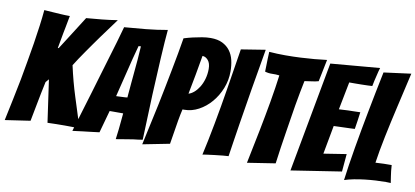

<svg xmlns="http://www.w3.org/2000/svg" viewBox="-69 -981 2633 1217"><g transform="rotate(10 1247.0 -372.5)"><path d="M7 1Q37 -139 63 -271Q73 -328 84 -389Q95 -450 104.5 -510Q114 -570 121.5 -626.5Q129 -683 133 -729Q156 -727 185 -725.5Q214 -724 239 -722Q269 -720 299 -720Q298 -716 296 -705Q294 -694 291 -678.5Q288 -663 284.5 -644Q281 -625 277 -606Q269 -562 259 -507L265 -508Q275 -524 293.5 -552.5Q312 -581 332 -613Q352 -645 371 -674.5Q390 -704 403 -725Q453 -729 503 -734Q553 -739 603 -747Q556 -684 512 -623Q493 -597 473.5 -569Q454 -541 435 -514Q416 -487 399.5 -462Q383 -437 370 -416Q392 -315 422 -221Q452 -127 483 -29Q460 -30 436 -30.5Q412 -31 389 -31Q360 -31 333 -30.5Q306 -30 277 -29Q268 -94 257.5 -165.5Q247 -237 238 -302L220 -281Q213 -251 204.5 -207Q196 -163 188 -122Q179 -74 169 -23Z M721 -2Q725 -35 729 -67Q732 -95 734.5 -123Q737 -151 739 -171H652L612 -27Q590 -24 560 -20.5Q530 -17 504 -14Q472 -10 441 -6Q481 -139 520 -268Q536 -322 553.5 -381Q571 -440 588.5 -498.5Q606 -557 622 -611Q638 -665 650 -710Q718 -715 788.5 -722Q859 -729 926 -741Q923 -709 919.5 -661.5Q916 -614 913 -558Q910 -502 907 -441Q904 -380 901 -321Q896 -183 890 -28Q860 -23 830 -20Q805 -16 775 -11Q745 -6 721 -2ZM676 -271Q680 -271 690.5 -271.5Q701 -272 712.5 -272.5Q724 -273 734 -273.5Q744 -274 748 -275Q748 -281 749.5 -295.5Q751 -310 752.5 -328.5Q754 -347 756 -369Q758 -391 760 -412Q764 -463 770 -522L776 -609L761 -608L738 -522Z M892 1Q922 -134 949 -263Q960 -317 972 -377Q984 -437 995 -495Q1006 -553 1016 -607Q1026 -661 1033 -706Q1062 -715 1090 -721.5Q1118 -728 1147.5 -733Q1177 -738 1203 -738Q1248 -738 1278.5 -723Q1309 -708 1328 -682.5Q1347 -657 1355 -623Q1363 -589 1363 -550Q1363 -494 1342.5 -442Q1322 -390 1287.5 -349.5Q1253 -309 1208.5 -285Q1164 -261 1116 -261H1105Q1097 -227 1090 -187Q1083 -147 1078 -113Q1071 -73 1065 -33ZM1125 -366Q1141 -370 1158.5 -384.5Q1176 -399 1191 -422.5Q1206 -446 1215 -477Q1224 -508 1224 -542Q1224 -579 1207.5 -598Q1191 -617 1171 -617Q1160 -551 1149 -492Q1138 -433 1125 -366Z M1279 -1Q1289 -44 1299.5 -96.5Q1310 -149 1321 -206.5Q1332 -264 1342 -323Q1352 -382 1361 -437Q1382 -565 1403 -700L1559 -725Q1536 -591 1514 -462Q1505 -407 1495.5 -348Q1486 -289 1476.5 -231Q1467 -173 1459 -118.5Q1451 -64 1444 -20Q1435 -20 1408.5 -17.5Q1382 -15 1354 -11.5Q1326 -8 1303.5 -5Q1281 -2 1279 -1Z M1566 1Q1589 -109 1610 -216Q1619 -261 1628 -310Q1637 -359 1645.5 -406.5Q1654 -454 1660.5 -498.5Q1667 -543 1672 -580Q1649 -583 1625.5 -582Q1602 -581 1579 -588Q1580 -604 1580 -625Q1580 -646 1581 -667Q1582 -690 1583 -716Q1609 -714 1635 -713Q1661 -712 1687 -712Q1738 -712 1785.5 -714.5Q1833 -717 1873.5 -720.5Q1914 -724 1953 -729L1942 -675Q1937 -652 1932.5 -628Q1928 -604 1924 -587Q1902 -581 1879.5 -578.5Q1857 -576 1835 -572Q1828 -538 1820 -496.5Q1812 -455 1804.5 -410.5Q1797 -366 1790 -320Q1783 -274 1776 -232Q1760 -133 1746 -27Z M1846 1 1977 -710 2293 -737Q2286 -715 2281 -692Q2276 -673 2271.5 -652.5Q2267 -632 2264 -616Q2254 -615 2235.5 -614.5Q2217 -614 2196 -613.5Q2175 -613 2153.5 -613Q2132 -613 2116 -613L2081 -434Q2112 -436 2139 -437Q2161 -438 2184 -438Q2207 -438 2218 -439Q2214 -411 2210.5 -384Q2207 -357 2202 -329Q2192 -328 2169.5 -327.5Q2147 -327 2124 -326Q2098 -325 2067 -324L2033 -140L2179 -163L2169 -49Z M2191 2Q2197 -43 2205 -98Q2213 -153 2223.5 -212Q2234 -271 2244.5 -331Q2255 -391 2266 -446Q2291 -577 2319 -713L2494 -736Q2467 -620 2442 -510Q2431 -463 2420 -412.5Q2409 -362 2399 -314Q2389 -266 2381 -221Q2373 -176 2368 -141Q2393 -143 2421.5 -143.5Q2450 -144 2472 -144Q2473 -125 2475 -106.5Q2477 -88 2479.5 -73Q2482 -58 2483.5 -46.5Q2485 -35 2486 -31Q2478 -31 2470.5 -31.5Q2463 -32 2455 -32Q2424 -32 2389.5 -30Q2355 -28 2320 -24Q2285 -20 2251.5 -13.5Q2218 -7 2191 2Z"/></g></svg>

Font: Bangers
Style: Regular
Weight: 400
Designer: vernon adams
Foundry: Vernon Adams
Version: Version 2.000